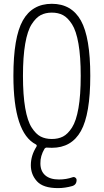

<svg xmlns="http://www.w3.org/2000/svg" viewBox="-20 -760 540 1000"><path d="M308.1 -681.2Q283.2 -694.3 250 -694.3Q216.8 -694.3 191.9 -681.2Q167 -668 145 -633.8Q123 -599.6 111.3 -532.2Q99.6 -464.8 99.6 -364.7Q99.6 -264.6 111.3 -197.3Q123 -129.9 145 -95.7Q167 -61.5 191.9 -48.8Q216.8 -36.1 250 -36.1Q283.2 -36.1 308.1 -48.8Q333 -61.5 355 -95.7Q377 -129.9 388.7 -197.3Q400.4 -264.6 400.4 -364.7Q400.4 -464.8 388.7 -532.2Q377 -599.6 355 -633.8Q333 -668 308.1 -681.2ZM167 -7.8Q49.8 -67.4 49.8 -365.2Q49.8 -565.4 98.6 -652.8Q147.5 -740.2 250 -740.2Q352.5 -740.2 401.4 -652.8Q450.2 -565.4 450.2 -365.2Q450.2 -165 401.4 -77.6Q352.5 9.8 250 9.8Q233.4 9.8 224.6 8.8Q217.8 7.8 211.9 14.6Q189.5 52.7 190.4 90.8Q190.4 130.9 215.3 152.8Q240.2 174.8 287.1 174.8Q325.2 174.8 358.4 163.1Q365.2 160.2 372.1 165Q378.9 169.9 378.9 177.7Q378.9 202.1 356.4 209Q318.4 219.7 282.2 219.7Q205.1 219.7 172.9 184.6Q140.6 149.4 140.6 100.6Q140.6 49.8 169.9 3.9Q173.8 -3.9 167 -7.8Z"/></svg>

Font: Rounded-X Mgen+ 2m light
Style: Regular
Weight: 200
Designer: [Source Han Sans]
Ryoko NISHIZUKA  (kana & ideographs); Paul D. Hunt (Latin, Greek & Cyrillic); Wenlong ZHANG  (bopomofo
Version: Version 1.059.20150602